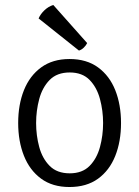

<svg xmlns="http://www.w3.org/2000/svg" viewBox="-20 -739 559 771"><path d="M466 -245Q466 -171 442.8 -112.8Q419.5 -54.5 373.5 -21.2Q327.5 12 259 12Q190.5 12 144.8 -21.8Q99 -55.5 76 -113.8Q53 -172 53 -245Q53 -319 76.2 -377Q99.5 -435 145.5 -468.5Q191.5 -502 259 -502Q328 -502 374 -468.2Q420 -434.5 443 -376.5Q466 -318.5 466 -245ZM125 -245Q125 -195 137.5 -148.8Q150 -102.5 179.5 -72.8Q209 -43 260 -43Q310.5 -43 339.8 -72.8Q369 -102.5 381.5 -148.8Q394 -195 394 -245Q394 -294.5 381.5 -341.2Q369 -388 339.8 -418Q310.5 -448 260 -448Q209 -448 179.5 -418Q150 -388 137.5 -341.2Q125 -294.5 125 -245ZM194 -719Q174.5 -713 158.5 -697.8Q142.5 -682.5 135 -665L297 -536Q307.5 -539 316.5 -547.8Q325.5 -556.5 330 -566Z"/></svg>

Font: Signika Negative Light Light
Style: Regular
Weight: 300
Version: Version 2.001